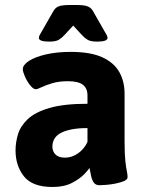

<svg xmlns="http://www.w3.org/2000/svg" viewBox="-20 -738 585 766"><path d="M190 8Q109 8 75.5 -34.5Q42 -77 42 -138Q42 -169 51.5 -201.5Q61 -234 90 -262Q119 -290 176.5 -307Q234 -324 329 -324V-357Q329 -386 310.5 -400Q292 -414 251 -414Q215 -414 188.5 -406Q162 -398 145.5 -390Q129 -382 123 -382Q113 -382 100.5 -397.5Q88 -413 79.5 -432.5Q71 -452 71 -462Q71 -479 95.5 -495Q120 -511 163.5 -521Q207 -531 262 -531Q341 -531 388 -509.5Q435 -488 456 -450.5Q477 -413 477 -364V-176Q477 -124 480 -96.5Q483 -69 486 -55.5Q489 -42 489 -31Q489 -22 475.5 -16Q462 -10 442.5 -6Q423 -2 404.5 -0.5Q386 1 377 1Q361 1 353.5 -10.5Q346 -22 343 -38.5Q340 -55 337 -68Q334 -62 316.5 -43.5Q299 -25 267.5 -8.5Q236 8 190 8ZM239 -109Q268 -109 292.5 -127Q317 -145 329 -172V-227Q293 -227 267 -222Q241 -217 223.5 -208Q206 -199 197.5 -185Q189 -171 189 -153Q189 -134 201.5 -121.5Q214 -109 239 -109ZM176 -572Q135 -572 135 -587Q135 -592 138.5 -598.5Q142 -605 148 -615L192 -692Q200 -707 213.5 -712.5Q227 -718 258 -718H286Q317 -718 331 -712Q345 -706 352 -692L396 -615Q402 -605 405.5 -598.5Q409 -592 409 -587Q409 -572 368 -572Q342 -572 330 -579Q318 -586 308 -597L272 -636L236 -597Q226 -586 214 -579Q202 -572 176 -572Z"/></svg>

Font: Asap
Style: Regular
Weight: 400
Designer: Pablo Cosgaya
Foundry: Omnibus-Type
Version: Version 3.001